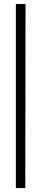

<svg xmlns="http://www.w3.org/2000/svg" viewBox="-20 -710 210 970"><path d="M60.1 240.2V-689.9H108.9L107.9 240.2Z"/></svg>

Font: Halibut Cnd
Style: Regular
Weight: 400
Width: 3
Designer: Matteo Maggi
Foundry: Collletttivo
Version: Version 3.080 | FøM Fix